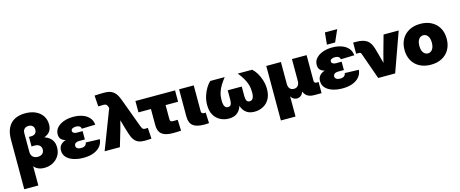

<svg xmlns="http://www.w3.org/2000/svg" viewBox="-48 -1506 5920 2472"><g transform="rotate(-15 2912.0 -270.0)"><path d="M43.9 204.1V-454.6Q43.9 -554.2 76.9 -616.7Q109.9 -679.2 169.2 -708.3Q228.5 -737.3 306.6 -737.3Q387.2 -737.3 445.8 -709.7Q504.4 -682.1 536.4 -633.1Q568.4 -584 568.4 -519Q568.4 -466.3 545.7 -432.4Q522.9 -398.4 478.5 -379.9Q434.1 -361.3 368.2 -353V-397Q433.6 -389.2 484.1 -367.9Q534.7 -346.7 563.2 -307.6Q591.8 -268.6 591.8 -207Q591.8 -142.6 561.3 -94.7Q530.8 -46.9 480 -20.5Q429.2 5.9 368.2 5.9Q319.3 5.9 284.2 -10.5Q249 -26.9 228 -56.2Q207 -85.4 200.2 -122.6H231.4V204.1ZM320.8 -153.3Q347.2 -153.3 366.5 -162.4Q385.7 -171.4 396 -188.7Q406.2 -206.1 406.2 -229Q406.2 -263.2 383.1 -283.7Q359.9 -304.2 320.8 -304.2H276.9V-431.2H307.6Q330.1 -431.2 346.2 -439.2Q362.3 -447.3 371.1 -462.6Q379.9 -478 379.9 -499Q379.9 -531.2 360.4 -550.3Q340.8 -569.3 307.6 -569.3Q272.5 -569.3 252 -549.3Q231.4 -529.3 231.4 -495.1V-240.7Q231.4 -214.4 242.4 -194.6Q253.4 -174.8 273.2 -164.1Q293 -153.3 320.8 -153.3Z M887.2 11.2Q815.4 11.2 756.8 -7.6Q698.2 -26.4 663.8 -63.2Q629.4 -100.1 629.4 -153.8Q629.4 -195.8 650.4 -222.4Q671.4 -249 707 -263.9Q742.7 -278.8 786.9 -284.4Q831.1 -290 877.4 -290H963.4V-212.9H888.2Q867.7 -212.9 852.5 -207.3Q837.4 -201.7 829.3 -191.2Q821.3 -180.7 821.3 -165.5Q821.3 -144 838.9 -131.3Q856.4 -118.7 889.6 -118.7Q912.6 -118.7 928.2 -124.8Q943.8 -130.9 952.9 -143.1Q961.9 -155.3 964.4 -172.4L1150.4 -166.5Q1146.5 -114.3 1114.3 -74.2Q1082 -34.2 1024.7 -11.5Q967.3 11.2 887.2 11.2ZM882.3 -255.4Q829.6 -255.4 785.6 -259Q741.7 -262.7 709.5 -273.7Q677.2 -284.7 659.7 -306.6Q642.1 -328.6 642.1 -365.7Q642.1 -417.5 675.5 -454.8Q709 -492.2 765.9 -512.7Q822.8 -533.2 892.6 -533.2Q959 -533.2 1013.7 -514.4Q1068.4 -495.6 1102.5 -457.8Q1136.7 -419.9 1142.1 -362.3L960.9 -356.9Q958.5 -380.4 940.9 -391.6Q923.3 -402.8 894.5 -402.8Q866.2 -402.8 847.7 -392.6Q829.1 -382.3 829.1 -362.8Q829.1 -345.7 845 -335Q860.8 -324.2 887.2 -324.2H963.4V-255.4Z M1169.9 0 1370.6 -522.5 1366.2 -536.6Q1360.8 -554.7 1353 -564.9Q1345.2 -575.2 1332.5 -578.6Q1319.8 -582 1299.3 -580.6L1240.2 -579.6L1230.5 -726.1Q1260.7 -728 1295.2 -729.2Q1329.6 -730.5 1362.3 -730.5Q1411.1 -730.5 1446.3 -716.3Q1481.4 -702.1 1507.1 -670.7Q1532.7 -639.2 1551.8 -586.9L1697.8 -192.4Q1705.1 -173.8 1711.7 -163.3Q1718.3 -152.8 1729 -148.7Q1739.7 -144.5 1757.8 -145.5L1785.2 -147L1794.4 -1.5Q1773.4 0.5 1749.8 1.7Q1726.1 2.9 1702.6 2.9Q1655.3 2.9 1621.6 -11Q1587.9 -24.9 1564.9 -56.4Q1542 -87.9 1525.4 -140.6L1499 -225.6Q1482.4 -278.3 1469 -332.3Q1455.6 -386.2 1442.9 -442.4H1494.1Q1481 -386.2 1468.3 -332.5Q1455.6 -278.8 1439.9 -225.6L1373.5 0Z M2079.1 2Q1979.5 2 1933.1 -36.1Q1886.7 -74.2 1886.7 -154.8V-371.1H1720.2V-522.5H2248.5V-371.1H2082V-185.5Q2082 -164.1 2091.1 -155.5Q2100.1 -147 2125.5 -147Q2139.6 -147 2155.3 -147.5Q2170.9 -147.9 2183.6 -148.4L2189 -1.5Q2160.6 0.5 2133.1 1.2Q2105.5 2 2079.1 2Z M2498.5 0.5Q2396 0.5 2349.1 -37.1Q2302.2 -74.7 2302.2 -159.2V-522.5H2497.6V-177.7Q2497.6 -161.1 2506.8 -152.3Q2516.1 -143.6 2533.7 -143.6Q2540 -143.6 2545.7 -143.8Q2551.3 -144 2555.7 -144L2562 -2.4Q2548.3 -1.5 2532.5 -0.5Q2516.6 0.5 2498.5 0.5Z M2825.7 7.8Q2765.6 7.8 2713.6 -18.6Q2661.6 -44.9 2630.1 -98.4Q2598.6 -151.9 2598.6 -233.4Q2598.6 -295.9 2616.7 -352.8Q2634.8 -409.7 2662.6 -454.1Q2690.4 -498.5 2718.3 -522.5H2910.2Q2875 -478 2848.6 -435.1Q2822.3 -392.1 2808.1 -345.5Q2793.9 -298.8 2793.9 -243.7Q2793.9 -190.9 2808.3 -164.6Q2822.8 -138.2 2853.5 -138.2Q2880.9 -138.2 2892.3 -159.2Q2903.8 -180.2 2903.8 -222.2V-348.1H3090.8V-222.2Q3090.8 -180.2 3102.3 -159.2Q3113.8 -138.2 3141.1 -138.2Q3171.9 -138.2 3186.3 -164.3Q3200.7 -190.4 3200.7 -243.2Q3200.7 -299.3 3186.5 -345.7Q3172.4 -392.1 3146.2 -435.3Q3120.1 -478.5 3085 -522.5H3276.4Q3305.2 -498.5 3332.8 -454.1Q3360.4 -409.7 3378.4 -352.8Q3396.5 -295.9 3396.5 -233.4Q3396.5 -151.9 3364.7 -98.4Q3333 -44.9 3281.2 -18.6Q3229.5 7.8 3168.9 7.8Q3105.5 7.8 3065.9 -19Q3026.4 -45.9 3006.6 -92Q2986.8 -138.2 2982.4 -196.3H3012.2Q3008.3 -138.2 2988.3 -92Q2968.3 -45.9 2929 -19Q2889.6 7.8 2825.7 7.8Z M3464.4 204.1V-522.5H3659.7V-230.5Q3659.7 -204.1 3668 -185.1Q3676.3 -166 3692.9 -155.8Q3709.5 -145.5 3732.9 -145.5Q3756.8 -145.5 3773.2 -155.8Q3789.6 -166 3798.1 -185.1Q3806.6 -204.1 3806.6 -230.5V-522.5H4002V-180.7Q4002 -165.5 4010 -157Q4018.1 -148.4 4033.2 -148.4H4061.5V0H3961.9Q3888.2 0 3852.3 -40Q3816.4 -80.1 3816.4 -154.3V-203.6H3843.8Q3843.8 -148.9 3835.2 -112.5Q3826.7 -76.2 3811.8 -54.9Q3796.9 -33.7 3778.6 -24.7Q3760.3 -15.6 3740.7 -15.6Q3719.7 -15.6 3700.4 -24.7Q3681.2 -33.7 3665.8 -54.9Q3650.4 -76.2 3641.4 -112.5Q3632.3 -148.9 3632.3 -203.6H3659.7V204.1Z M4339.8 11.2Q4268.1 11.2 4209.5 -7.6Q4150.9 -26.4 4116.5 -63.2Q4082 -100.1 4082 -153.8Q4082 -195.8 4103 -222.4Q4124 -249 4159.7 -263.9Q4195.3 -278.8 4239.5 -284.4Q4283.7 -290 4330.1 -290H4416V-212.9H4340.8Q4320.3 -212.9 4305.2 -207.3Q4290 -201.7 4282 -191.2Q4273.9 -180.7 4273.9 -165.5Q4273.9 -144 4291.5 -131.3Q4309.1 -118.7 4342.3 -118.7Q4365.2 -118.7 4380.9 -124.8Q4396.5 -130.9 4405.5 -143.1Q4414.6 -155.3 4417 -172.4L4603 -166.5Q4599.1 -114.3 4566.9 -74.2Q4534.7 -34.2 4477.3 -11.5Q4419.9 11.2 4339.8 11.2ZM4335 -255.4Q4282.2 -255.4 4238.3 -259Q4194.3 -262.7 4162.1 -273.7Q4129.9 -284.7 4112.3 -306.6Q4094.7 -328.6 4094.7 -365.7Q4094.7 -417.5 4128.2 -454.8Q4161.6 -492.2 4218.5 -512.7Q4275.4 -533.2 4345.2 -533.2Q4411.6 -533.2 4466.3 -514.4Q4521 -495.6 4555.2 -457.8Q4589.4 -419.9 4594.7 -362.3L4413.6 -356.9Q4411.1 -380.4 4393.6 -391.6Q4376 -402.8 4347.2 -402.8Q4318.8 -402.8 4300.3 -392.6Q4281.7 -382.3 4281.7 -362.8Q4281.7 -345.7 4297.6 -335Q4313.5 -324.2 4339.8 -324.2H4416V-255.4ZM4289.6 -585 4305.2 -744.1H4469.2L4398.9 -585Z M4816.4 0 4689.9 -356.9Q4686.5 -365.7 4679.2 -370.4Q4671.9 -375 4660.6 -375H4622.6V-523.4H4661.1Q4754.4 -523.4 4803.5 -490Q4852.5 -456.5 4875.5 -377.4L4898.4 -296.9Q4913.6 -243.7 4927 -189.7Q4940.4 -135.7 4954.1 -80.1H4911.1Q4923.8 -135.7 4936.8 -189.7Q4949.7 -243.7 4964.8 -296.9L5027.8 -522.5H5229.5L5042.5 0Z M5518.1 11.2Q5433.6 11.2 5370.1 -22.2Q5306.6 -55.7 5271.7 -116.9Q5236.8 -178.2 5236.8 -260.7Q5236.8 -343.8 5271.7 -404.8Q5306.6 -465.8 5370.1 -499.5Q5433.6 -533.2 5518.1 -533.2Q5603 -533.2 5666.3 -499.5Q5729.5 -465.8 5764.4 -404.8Q5799.3 -343.8 5799.3 -260.7Q5799.3 -178.2 5764.4 -116.9Q5729.5 -55.7 5666.3 -22.2Q5603 11.2 5518.1 11.2ZM5518.1 -139.6Q5542 -139.6 5560.8 -153.6Q5579.6 -167.5 5590.6 -194.6Q5601.6 -221.7 5601.6 -261.2Q5601.6 -300.8 5590.6 -327.6Q5579.6 -354.5 5560.8 -368.2Q5542 -381.8 5518.1 -381.8Q5494.6 -381.8 5475.6 -368.2Q5456.5 -354.5 5445.6 -327.6Q5434.6 -300.8 5434.6 -261.2Q5434.6 -221.7 5445.6 -194.6Q5456.5 -167.5 5475.6 -153.6Q5494.6 -139.6 5518.1 -139.6Z"/></g></svg>

Font: Inter 28pt Black
Style: Regular
Weight: 900
Designer: Rasmus Andersson
Foundry: rsms
Version: Version 4.001;git-66647c0bb